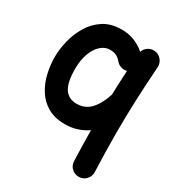

<svg xmlns="http://www.w3.org/2000/svg" viewBox="-194 -673 976 1063"><g transform="rotate(30 293.5 -141.0)"><path d="M487.3 -542Q514.2 -540 531.5 -519.5Q548.8 -499 547.4 -472.2Q539.6 -364.3 535.2 -257.3Q530.8 -150.4 530.8 -42.5Q530.8 19 532.2 80.6Q533.7 142.1 536.1 204.6Q537.1 231.4 519 251.2Q501 271 474.1 272Q447.3 272.9 427.5 255.1Q407.7 237.3 406.7 210.4Q404.8 161.6 403.6 112.3Q402.3 63 401.9 14.2Q373 34.2 337.6 46.1Q302.2 58.1 259.3 58.1Q192.9 58.1 147.7 31.2Q102.5 4.4 75.7 -39.3Q48.8 -83 37.1 -134.8Q25.4 -186.5 25.4 -236.3Q25.4 -285.6 38.6 -340.6Q51.8 -395.5 80.8 -444.1Q109.9 -492.7 157 -523.2Q204.1 -553.7 272 -553.7Q316.9 -553.7 354.7 -538.3Q392.6 -522.9 420.9 -497.6Q427.2 -518.1 446 -530.8Q464.8 -543.5 487.3 -542ZM155.8 -236.3Q155.8 -149.9 181.6 -111.1Q207.5 -72.3 259.3 -72.3Q312.5 -72.3 347.2 -109.1Q381.8 -146 403.8 -213.9Q406.2 -291 410.6 -369.6Q392.6 -364.7 373.5 -370.6Q354.5 -376.5 342.3 -391.6Q331.1 -405.8 314.5 -415Q297.9 -424.3 272 -424.3Q239.7 -424.3 213.4 -400.6Q187 -377 171.4 -334.5Q155.8 -292 155.8 -236.3Z"/></g></svg>

Font: Mikhak-DS1-FD Bold
Style: Bold
Weight: 700
Designer: Amin Abedi
Version: Version 3.2